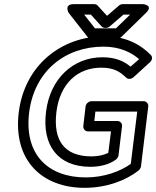

<svg xmlns="http://www.w3.org/2000/svg" viewBox="-20 -865 750 922"><path d="M120 -325C145 -525 294 -641 477 -641C556 -641 611 -613 648 -581L607 -545C574 -572 534 -590 472 -590C330 -590 220 -486 201 -328C181 -169 256 -64 414 -64C458 -64 504 -74 537 -99C543 -104 548 -111 549 -118L566 -259C568 -274 555 -284 544 -284H433L438 -329H639L608 -78C558 -42 480 -13 392 -13C212 -13 95 -122 120 -325ZM70 -325C42 -94 183 37 386 37C491 37 585 2 646 -47C651 -51 656 -59 657 -66L692 -354C693 -365 685 -379 670 -379H419C408 -379 393 -369 391 -354L380 -259C379 -248 387 -234 402 -234H513L500 -131C481 -121 451 -114 420 -114C290 -114 234 -189 251 -328C268 -464 353 -540 466 -540C527 -540 556 -521 586 -492C594 -484 610 -484 621 -494L700 -566C712 -577 713 -592 704 -601C661 -646 589 -691 483 -691C276 -691 98 -553 70 -325ZM573 -795H605L537 -729H436L384 -795H416L468 -738C472 -733 480 -731 485 -731H489C496 -731 503 -734 507 -738ZM569 -845C564 -845 556 -843 551 -838L494 -789L449 -838C446 -842 440 -845 433 -845H334C285 -845 310 -803 310 -803L401 -687C405 -682 412 -679 419 -679H542C548 -679 557 -682 562 -687L681 -803C719 -840 668 -845 668 -845Z"/></svg>

Font: Falling Sky
Style: ExtOuObl
Weight: 400
Designer: Paul D. Hunt
Foundry: Adobe Systems Incorporated
Version: Version 1.02